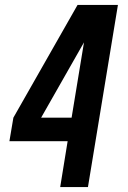

<svg xmlns="http://www.w3.org/2000/svg" viewBox="-20 -755 515 775"><path d="M223 0 253 -185H18L34 -280L293 -735H456L335 0ZM146 -280H269L319 -584Z"/></svg>

Font: Iosevka QP
Style: Bold Italic
Weight: 700
Italic angle: -9°
Designer: Belleve Invis
Foundry: Belleve Invis
Version: Version 20.0.0; ttfautohint (v1.8.4)